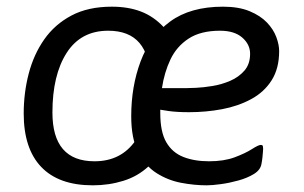

<svg xmlns="http://www.w3.org/2000/svg" viewBox="-20 -549 911 575"><path d="M425 -51Q393 -21 349.5 -7.5Q306 6 258 6Q156 6 103.5 -49Q51 -104 51 -209Q51 -271 66 -328.5Q81 -386 112.5 -431Q144 -476 194 -502.5Q244 -529 315 -529Q364 -529 402 -514.5Q440 -500 470 -468ZM304 -457Q222 -457 179.5 -390.5Q137 -324 137 -212Q137 -66 263 -66Q343 -66 386 -128.5Q429 -191 429 -310Q429 -457 304 -457ZM648 -529Q695 -529 727.5 -515.5Q760 -502 779.5 -481.5Q799 -461 807.5 -438Q816 -415 816 -396Q816 -344 793.5 -308.5Q771 -273 732 -252Q693 -231 645 -222Q597 -213 546 -213Q510 -213 485 -216.5Q460 -220 443 -224L460 -259V-210Q460 -154 478 -123Q496 -92 529 -79Q562 -66 606 -66Q651 -66 683 -78Q715 -90 734.5 -102.5Q754 -115 761 -115Q764 -115 766 -113.5Q768 -112 768 -103Q768 -102 767.5 -95Q767 -88 766 -78Q765 -68 763 -58Q760 -40 740.5 -28Q721 -16 694 -8.5Q667 -1 641 2.5Q615 6 599 6Q562 6 522.5 -1.5Q483 -9 449 -30.5Q415 -52 394 -93Q373 -134 373 -201Q373 -290 401 -365Q429 -440 489.5 -484.5Q550 -529 648 -529ZM639 -457Q581 -457 545 -433.5Q509 -410 490.5 -371Q472 -332 465 -285H536Q545 -285 567 -286Q589 -287 616.5 -291.5Q644 -296 669.5 -307Q695 -318 712 -337.5Q729 -357 729 -388Q729 -416 705.5 -436.5Q682 -457 639 -457Z"/></svg>

Font: Asap VF Beta
Style: Italic
Weight: 400
Italic angle: -6°
Designer: Pablo Cosgaya
Foundry: Pablo Cosgaya
Version: Version 1.007